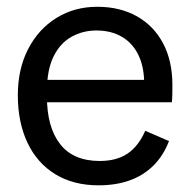

<svg xmlns="http://www.w3.org/2000/svg" viewBox="-20 -543 565 575"><path d="M275 12Q199.9 12 145.5 -21.3Q91 -54.7 62.2 -115.7Q33.4 -176.7 33.4 -257.6Q33.4 -336.6 64.4 -396.4Q95.3 -456.1 149.2 -489.4Q203 -522.7 271.4 -522.7Q338.9 -522.7 389.6 -494.4Q440.3 -466.1 468.3 -413.4Q496.3 -360.7 496.3 -288.1Q496.3 -273.3 496 -259.4Q495.7 -245.5 494.6 -236.8H82.9V-303.9H443.8L411.8 -286.4Q412.7 -339.2 395.5 -376.2Q378.3 -413.1 345.7 -432.4Q313.1 -451.7 268.7 -451.7Q228 -451.7 194 -432.7Q160 -413.8 140.3 -373.6Q120.5 -333.4 120.5 -269.4V-254.4Q120.5 -161.9 160.1 -111.4Q199.6 -60.9 278.8 -60.9Q328.8 -60.9 361.8 -82.9Q394.7 -105 415 -151.3L486.1 -120.5Q469 -76.2 439 -46.7Q408.9 -17.2 368 -2.6Q327.1 12 275 12Z"/></svg>

Font: TikTok Sans Light
Style: Regular
Weight: 300
Version: Version 4.000